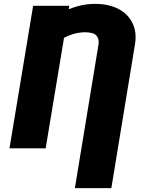

<svg xmlns="http://www.w3.org/2000/svg" viewBox="-20 -757 739 980"><path d="M548.3 203.1H362.2L483 -531.2Q487.2 -558.2 472.3 -575.3Q457.4 -592.3 414.1 -592.3Q361.2 -592.3 306.8 -563.9L213.1 0H28.4L149.1 -727.3H333.8L331 -709.5Q396.7 -737.2 465.9 -737.2Q533 -737.2 582.6 -712.4Q632.1 -687.5 655.7 -640.3Q679.3 -593 669 -531.2Z"/></svg>

Font: Karasuma Gothic
Style: Italic
Weight: 900
Italic angle: -9.39999°
Designer: Rasmus Andersson / Ryoko Nishizuka
Foundry: Genbu
Version: Version 1.00